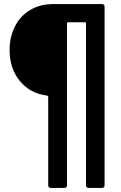

<svg xmlns="http://www.w3.org/2000/svg" viewBox="-20 -720 593 940"><path d="M480 -700Q485 -700 488.5 -696.5Q492 -693 492 -688V188Q492 193 488.5 196.5Q485 200 480 200H413Q408 200 404.5 196.5Q401 193 401 188V-606Q401 -611 396 -611H313Q308 -611 308 -606V188Q308 193 304.5 196.5Q301 200 296 200H228Q223 200 219.5 196.5Q216 193 216 188V-246Q216 -250 211 -252Q128 -262 77.5 -323Q27 -384 27 -475Q27 -539 53 -590.5Q79 -642 127.5 -671Q176 -700 239 -700Z"/></svg>

Font: Barlow Semi Condensed SemiBold
Style: Regular
Weight: 600
Width: 4
Designer: Jeremy Tribby
Foundry: Tribby Type
Version: Version 1.408